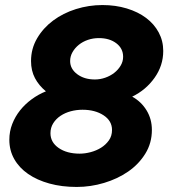

<svg xmlns="http://www.w3.org/2000/svg" viewBox="-20 -730 668 761"><path d="M284 11Q225 11 176 -2.5Q127 -16 91.5 -40.5Q56 -65 36.5 -99.5Q17 -134 17 -176Q17 -209 28.5 -238.5Q40 -268 59.5 -292.5Q79 -317 105.5 -336.5Q132 -356 162 -368Q134 -391 118.5 -420.5Q103 -450 103 -488Q103 -537 127 -578Q151 -619 190.5 -648.5Q230 -678 281 -694Q332 -710 386 -710Q438 -710 482.5 -696.5Q527 -683 559 -659Q591 -635 609 -601.5Q627 -568 627 -528Q627 -470 592.5 -421.5Q558 -373 504 -347Q540 -327 561 -292.5Q582 -258 582 -215Q582 -163 556 -121Q530 -79 488 -50Q446 -21 392.5 -5Q339 11 284 11ZM356 -415Q377 -415 397 -422Q417 -429 432.5 -441Q448 -453 458 -469.5Q468 -486 468 -505Q468 -538 441 -558.5Q414 -579 372 -579Q349 -579 328.5 -572Q308 -565 292.5 -552.5Q277 -540 267.5 -523.5Q258 -507 258 -488Q258 -457 286 -436Q314 -415 356 -415ZM296 -121Q317 -121 339.5 -127Q362 -133 380.5 -144.5Q399 -156 411.5 -173.5Q424 -191 424 -215Q424 -251 390.5 -273Q357 -295 307 -295Q283 -295 260.5 -289Q238 -283 220 -271Q202 -259 191 -241.5Q180 -224 180 -202Q180 -166 212.5 -143.5Q245 -121 296 -121Z"/></svg>

Font: Rosa Sans Black
Style: Italic
Weight: 900
Italic angle: -12°
Designer: Pentagram / MCKL
Foundry: Pentagram / MCKL
Version: Version 1.005;September 16, 2019;FontCreator 11.5.0.2425 64-